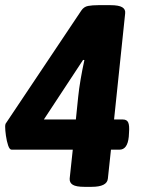

<svg xmlns="http://www.w3.org/2000/svg" viewBox="-22 -722 545 744"><path d="M305 2Q273 2 260 -6Q247 -14 248 -30L260 -142H23Q15 -142 9.5 -158.5Q4 -175 1 -196Q-2 -217 -2 -231Q-2 -242 2 -246L293 -681Q303 -696 319.5 -699Q336 -702 359 -702H406Q438 -702 451.5 -694Q465 -686 463 -670L420 -259H454Q470 -259 475 -247Q480 -235 478 -209L477 -192Q472 -142 441 -142H408L396 -30Q393 2 333 2ZM305 -489 300 -490 148 -259H272L281 -347Q284 -377 290.5 -415Q297 -453 305 -489Z"/></svg>

Font: Asap Semi Condensed Semi Condensed Regular
Style: Bold Italic
Weight: 700
Width: 4
Italic angle: -6°
Designer: Pablo Cosgaya
Foundry: Omnibus-Type
Version: Version 3.001; ttfautohint (v1.8.4.7-5d5b)